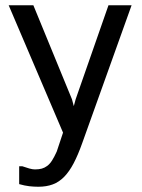

<svg xmlns="http://www.w3.org/2000/svg" viewBox="-20 -714 540 731"><path d="M53 -13V-81H65Q79 -76 91.5 -72.5Q104 -69 113 -69Q128 -69 139 -72Q150 -75 160 -82.5Q170 -90 178.5 -103.5Q187 -117 196 -137L220 -209L13 -694H107L254 -336L261 -310L268 -336L393 -694H481L293 -169Q277 -124 260.5 -92.5Q244 -61 224.5 -41Q205 -21 181 -12Q157 -3 126 -3Q109 -3 91.5 -5Q74 -7 53 -13Z"/></svg>

Font: D2Coding ligature
Style: Regular
Weight: 400
Monospace: yes
Designer: Yong-Rak Park; Jeong-Hwan Yoon; Sang-Min Lee;
Foundry: NHN Corporation
Version: Version 1.3.2; Build 20180524